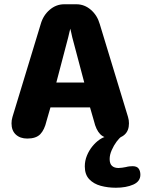

<svg xmlns="http://www.w3.org/2000/svg" viewBox="-20 -640 678 900"><path d="M108 9.5Q74.5 9.5 54.2 -9.2Q34 -28 34 -61.5Q34 -69 35 -76.5Q36 -84 38.5 -92L171 -527.5Q182.5 -568 212.8 -594Q243 -620 281 -620H338Q376 -620 406 -594Q436 -568 447.5 -527.5L580 -92Q582.5 -84 583.5 -76.5Q584.5 -69 584.5 -61.5Q584.5 -27.5 564.2 -9Q544 9.5 510.5 9.5Q469.5 9.5 449.8 -11Q430 -31.5 420.5 -72.5L402 -136.5H216.5L198 -72.5Q188.5 -31.5 168.8 -11Q149 9.5 108 9.5ZM244 -253H375L318.5 -466Q316 -477.5 313.8 -487.5Q311.5 -497.5 309.5 -505.5Q307.5 -497.5 305 -487.5Q302.5 -477.5 300 -466ZM523 240Q485.5 240 452.2 231Q419 222 398.2 200Q377.5 178 377.5 140Q377.5 113.5 387.5 89.2Q397.5 65 413 46Q428.5 27 445.8 15Q463 3 478.5 0H550Q539.5 6.5 526.5 24Q513.5 41.5 503.8 63.5Q494 85.5 494 105.5Q494 127.5 505 137.5Q516 147.5 535.5 147.5Q542.5 147.5 553.2 146Q564 144.5 570.5 143Q579.5 140.5 587.5 139.8Q595.5 139 601.5 139Q621.5 139 629.8 150.2Q638 161.5 638 179Q638 210.5 604.8 225.2Q571.5 240 523 240Z"/></svg>

Font: Sono ExtraLight Monospace
Style: Bold
Weight: 700
Version: Version 2.112